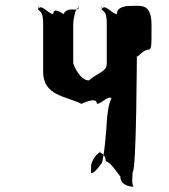

<svg xmlns="http://www.w3.org/2000/svg" viewBox="-20 -755 635 721"><path d="M476 -733C458 -733 419 -732 419 -702C402 -702 373 -742 364 -722C364 -722 362 -749 362 -719C371 -710 381 -711 381 -664V-517C381 -485 348 -483 314 -453C278 -453 255 -515 255 -517V-664C255 -681 266 -740 275 -719C275 -719 273 -752 273 -722C264 -712 235 -732 218 -702C218 -702 180 -732 180 -702C163 -702 134 -742 125 -722C125 -722 123 -749 123 -719C132 -710 142 -711 142 -664V-486C142 -395 226 -395 286 -365C286 -365 344 -395 344 -365C362 -365 391 -403 401 -382C401 -382 399 -415 399 -385C389 -376 381 -314 381 -297C381 -286 370 -139 359 -139C347 -121 331 -103 322 -105V-134C331 -174 359 -185 358 -185C340 -185 377 -184 377 -149C394 -149 423 -102 432 -92C432 -62 462 -54 482 -54C473 -63 478 -92 478 -109C493 -109 494 -582 494 -548C494 -531 505 -559 532 -568C550 -568 549 -572 549 -661C549 -741 512 -733 476 -733Z"/></svg>

Font: Hussar Przerywany
Style: Regular
Weight: 400
Foundry: Cannot Into Space Fonts
Version: Version 0.982